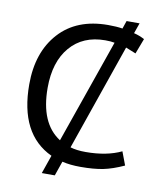

<svg xmlns="http://www.w3.org/2000/svg" viewBox="-91 -830 794 975"><g transform="rotate(10 306.0 -342.5)"><path d="M602 -36Q543 -9 495.5 0.5Q448 10 379 10Q326 10 285 0L259 75H192L225 -20Q51 -101 51 -358Q51 -524 141.5 -624Q232 -724 394 -724Q438 -724 468 -719L482 -760H549L530 -706Q559 -699 585 -685L555 -606Q539 -613 503 -627L313 -79Q346 -69 392 -69Q501 -69 576 -105ZM146 -357Q146 -174 254 -105L441 -641Q421 -645 393 -645Q278 -645 212 -568Q146 -491 146 -357Z"/></g></svg>

Font: Advent Sans Logo
Style: Regular
Weight: 400
Designer: Types & Symbols
Foundry: Types & Symbols
Version: Version 1.002